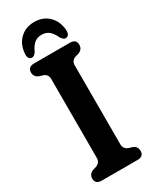

<svg xmlns="http://www.w3.org/2000/svg" viewBox="-226 -940 795 993"><g transform="rotate(-30 171.5 -443.0)"><path d="M241.5 -114.5Q241.5 -87.5 267.5 -77L290.5 -70Q315.5 -59 315.5 -33.5Q315.5 0 278 0H65Q27 0 27 -33.5Q27 -59 52.5 -70L75 -77Q101 -87.5 101 -114.5V-586Q101 -613 77 -622.5L52.5 -630Q27 -641 27 -666.5Q27 -700 65 -700H278Q315.5 -700 315.5 -666.5Q315.5 -641 290.5 -630L265.5 -622.5Q241.5 -613 241.5 -586ZM171.5 -809Q145.5 -809 128 -794.8Q110.5 -780.5 97 -750.5Q84.5 -731 71 -731Q59.5 -731 53.2 -740.5Q47 -750 48.5 -766Q52 -820 85.8 -852.8Q119.5 -885.5 171.5 -885.5Q223.5 -885.5 257.2 -852.8Q291 -820 294.5 -766Q295.5 -750 289.5 -740.5Q283.5 -731 272 -731Q259 -731 246 -750.5Q232.5 -780.5 215 -794.8Q197.5 -809 171.5 -809Z"/></g></svg>

Font: Fraunces 144pt SuperSoft SemiBold
Style: Regular
Weight: 600
Version: Version 1.000;[b76b70a41]